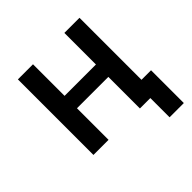

<svg xmlns="http://www.w3.org/2000/svg" viewBox="-172 -658 930 930"><g transform="rotate(-45 293.0 -193.5)"><path d="M471.7 131.8H569.3V-92.8H503.9V-517.6H400.4V-301.3H185.5V-517.6H82V0H185.5V-216.3H400.4V0H471.7Z"/></g></svg>

Font: CaskaydiaCove Nerd Font
Style: Regular
Weight: 400
Designer: Aaron Bell
Foundry: Saja Typeworks
Version: Version 2111.1;Nerd Fonts 2.3.3